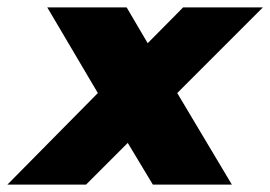

<svg xmlns="http://www.w3.org/2000/svg" viewBox="-50 -500 732 520"><path d="M215 -248 78 -480H293L350 -383L446 -480H662L430 -248L578 0H364L296 -113L183 0H-30Z"/></svg>

Font: Readiness ExtraBold
Style: Italic
Weight: 800
Italic angle: -12°
Designer: Katatrad Team
Foundry: CadsonDemak
Version: Version 1.00;January 16, 2020;FontCreator 12.0.0.2550 64-bit